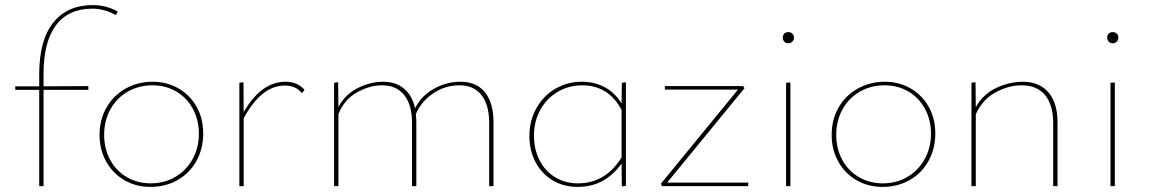

<svg xmlns="http://www.w3.org/2000/svg" viewBox="-20 -731 4512 754"><path d="M443 -685 434 -672Q390 -697 343 -697Q249 -697 200 -632Q151 -567 151 -441V-392L327 -393V-378H151V0H134V-378H40V-392H134V-439Q134 -573 189 -642Q244 -711 344 -711Q399 -711 443 -685Z M371 -201Q371 -261 398 -308.5Q425 -356 473 -383Q521 -410 580 -410Q636 -410 681.5 -383.5Q727 -357 752.5 -311Q778 -265 778 -207Q778 -147 751.5 -99Q725 -51 677.5 -24Q630 3 571 3Q514 3 468.5 -23.5Q423 -50 397 -96.5Q371 -143 371 -201ZM761 -206Q761 -260 737.5 -303.5Q714 -347 672.5 -371.5Q631 -396 579 -396Q525 -396 481.5 -371Q438 -346 413.5 -301.5Q389 -257 389 -202Q389 -147 412.5 -103.5Q436 -60 478 -35.5Q520 -11 572 -11Q626 -11 669 -36.5Q712 -62 736.5 -106.5Q761 -151 761 -206Z M1176 -378 1166 -365Q1142 -395 1098 -395Q1007 -395 937 -267V0H920V-406L936 -408L937 -291Q1006 -410 1101 -410Q1149 -410 1176 -378Z M1918 -251V0H1901V-249Q1901 -319 1871 -357.5Q1841 -396 1784 -396Q1729 -396 1682 -365Q1635 -334 1613 -283Q1615 -263 1615 -251V0H1598V-249Q1598 -319 1567.5 -357.5Q1537 -396 1480 -396Q1431 -396 1381.5 -368Q1332 -340 1309 -283V0H1292V-406L1308 -408L1309 -311Q1336 -361 1385.5 -385.5Q1435 -410 1484 -410Q1534 -410 1566.5 -383Q1599 -356 1610 -306Q1633 -353 1682.5 -381.5Q1732 -410 1789 -410Q1851 -410 1884.5 -368.5Q1918 -327 1918 -251Z M2438 -408V-1L2422 1L2421 -89Q2356 3 2249 3Q2193 3 2150 -23Q2107 -49 2083 -94.5Q2059 -140 2059 -197Q2059 -257 2086.5 -306Q2114 -355 2161 -382.5Q2208 -410 2265 -410Q2314 -410 2354 -389Q2394 -368 2421 -325L2422 -406ZM2421 -113V-299Q2396 -347 2357 -371.5Q2318 -396 2267 -396Q2214 -396 2170.5 -370.5Q2127 -345 2102 -300Q2077 -255 2077 -198Q2077 -144 2099 -101.5Q2121 -59 2160 -35Q2199 -11 2250 -11Q2358 -11 2421 -113Z M2919 -14 2918 0H2580L2575 -9L2878 -379H2591V-393H2898L2904 -385L2600 -14Z M3054 -583Q3054 -593 3060 -599Q3066 -605 3076 -605Q3085 -605 3091.5 -599Q3098 -593 3098 -583Q3098 -574 3091.5 -567.5Q3085 -561 3076 -561Q3066 -561 3060 -567.5Q3054 -574 3054 -583ZM3067 -406 3084 -407V0H3067Z M3246 -201Q3246 -261 3273 -308.5Q3300 -356 3348 -383Q3396 -410 3455 -410Q3511 -410 3556.5 -383.5Q3602 -357 3627.5 -311Q3653 -265 3653 -207Q3653 -147 3626.5 -99Q3600 -51 3552.5 -24Q3505 3 3446 3Q3389 3 3343.5 -23.5Q3298 -50 3272 -96.5Q3246 -143 3246 -201ZM3636 -206Q3636 -260 3612.5 -303.5Q3589 -347 3547.5 -371.5Q3506 -396 3454 -396Q3400 -396 3356.5 -371Q3313 -346 3288.5 -301.5Q3264 -257 3264 -202Q3264 -147 3287.5 -103.5Q3311 -60 3353 -35.5Q3395 -11 3447 -11Q3501 -11 3544 -36.5Q3587 -62 3611.5 -106.5Q3636 -151 3636 -206Z M4133 -251V0H4116V-248Q4116 -319 4084 -357.5Q4052 -396 3992 -396Q3940 -396 3888.5 -367.5Q3837 -339 3812 -282V0H3795V-406L3811 -408L3812 -310Q3840 -361 3892 -385.5Q3944 -410 3996 -410Q4061 -410 4097 -368.5Q4133 -327 4133 -251Z M4328 -583Q4328 -593 4334 -599Q4340 -605 4350 -605Q4359 -605 4365.5 -599Q4372 -593 4372 -583Q4372 -574 4365.5 -567.5Q4359 -561 4350 -561Q4340 -561 4334 -567.5Q4328 -574 4328 -583ZM4341 -406 4358 -407V0H4341Z"/></svg>

Font: Ysabeau Infant Thin
Style: Regular
Weight: 200
Designer: Christian Thalmann (Catharsis Fonts)
Version: Version 0.003